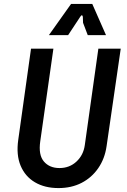

<svg xmlns="http://www.w3.org/2000/svg" viewBox="-20 -948 647 978"><path d="M278 10Q208 10 158 -19.5Q108 -49 85 -104Q62 -159 73 -236L138 -700H252L185 -228Q175 -159 203.5 -125.5Q232 -92 283 -92Q334 -92 369.5 -125Q405 -158 412 -209L481 -700H595L523 -204Q514 -140 480.5 -91.5Q447 -43 395.5 -16.5Q344 10 278 10ZM229 -769 342 -928H450L520 -769H427L403 -832L402 -862Q401 -869 397.5 -870Q394 -871 389 -863L327 -769Z"/></svg>

Font: Finlandica Medium
Style: Italic
Weight: 500
Italic angle: -8°
Designer: Niklas Ekholm, Juho Hiilivirta, Jaakko Suomalainen
Foundry: Helsinki Type Studio
Version: Version 1.063